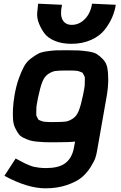

<svg xmlns="http://www.w3.org/2000/svg" viewBox="-20 -773 658 1043"><path d="M368 -535Q317 -535 279 -550.5Q241 -566 222.5 -590.5Q204 -615 192 -644.5Q180 -674 182 -702Q184 -730 187 -753L317 -747Q305 -694 319.5 -666Q334 -638 370 -638Q410 -638 441 -669.5Q472 -701 480 -753L609 -747Q604 -714 590 -680.5Q576 -647 549.5 -612.5Q523 -578 475.5 -556.5Q428 -535 368 -535ZM227 250Q129 250 4 182L65 88Q73 92 90.5 101.5Q108 111 115.5 114.5Q123 118 138.5 124.5Q154 131 165.5 133.5Q177 136 194 138Q211 140 230 140Q296 140 331 116Q366 92 379 42L388 -4Q360 0 271 0Q241 0 224 -0.5Q207 -1 181.5 -3.5Q156 -6 142 -10.5Q128 -15 109.5 -23.5Q91 -32 81.5 -45Q72 -58 62.5 -77.5Q53 -97 51 -122Q49 -147 50.5 -180.5Q52 -214 59 -256Q68 -307 82 -346Q96 -385 110 -411Q124 -437 147 -454.5Q170 -472 187 -481Q204 -490 235.5 -494.5Q267 -499 285.5 -499.5Q304 -500 342 -500Q345 -500 347 -500Q386 -500 407 -499Q428 -498 459 -493.5Q490 -489 505.5 -479.5Q521 -470 539 -451.5Q557 -433 562.5 -406.5Q568 -380 568 -339.5Q568 -299 559 -247L507 48Q504 66 498 84.5Q492 103 472 135Q452 167 424 190.5Q396 214 344 232Q292 250 227 250ZM275 -110Q317 -110 336 -112.5Q355 -115 376 -129Q397 -143 408.5 -173Q420 -203 431 -256Q435 -277 438 -293Q441 -309 440.5 -322.5Q440 -336 441 -345.5Q442 -355 437 -362.5Q432 -370 430.5 -374.5Q429 -379 419 -382Q409 -385 406 -386.5Q403 -388 388 -389Q373 -390 368 -390Q363 -390 343 -390Q301 -390 282 -387.5Q263 -385 242 -371Q221 -357 209.5 -327Q198 -297 187 -244Q183 -223 180 -207Q177 -191 177.5 -177.5Q178 -164 177 -154.5Q176 -145 181 -137.5Q186 -130 187.5 -125.5Q189 -121 199 -118Q209 -115 212 -113.5Q215 -112 230 -111Q245 -110 250 -110Q255 -110 275 -110Z"/></svg>

Font: Hermit
Style: Bold Italic
Weight: 700
Italic angle: -10°
Designer: Pablo Caro
Version: Version 2.000;PS 002.000;hotconv 1.0.88;makeotf.lib2.5.64775